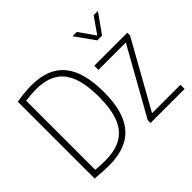

<svg xmlns="http://www.w3.org/2000/svg" viewBox="-167 -1035 1293 1293"><g transform="rotate(-45 479.0 -389.0)"><path d="M79.5 -2V-733.5Q159.5 -747 223.5 -747Q381 -747 458.5 -654.8Q536 -562.5 536 -370Q536 -238 499 -155Q462 -72 389.8 -33.2Q317.5 5.5 209 5.5Q158.5 5.5 79.5 -2ZM489.5 -370Q489.5 -488.5 461 -562.5Q432.5 -636.5 374 -671.2Q315.5 -706 223.5 -706Q180 -706 124 -698.5V-40.5Q165 -36 213 -36Q307.5 -36 368.2 -69.5Q429 -103 459.2 -176.5Q489.5 -250 489.5 -370ZM664 -39.5H934.5V0H610V-26.5L876 -501H615V-540.5H929.5V-514.5ZM852.5 -784.5H893.5L795.5 -647H750L652 -784.5H693L773 -670Z"/></g></svg>

Font: Encode Sans Condensed ExLight
Style: Regular
Weight: 275
Width: 3
Designer: Multiple Designers
Foundry: Impallari Type
Version: Version 2.000